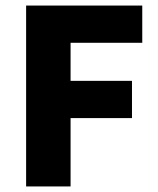

<svg xmlns="http://www.w3.org/2000/svg" viewBox="-20 -671 570 691"><path d="M74 0V-651H492V-517H234V-380H455V-246H234V0Z"/></svg>

Font: Source Sans 3 ExtraBold
Style: Regular
Weight: 800
Designer: Paul D. Hunt
Foundry: Adobe
Version: Version 3.052;hotconv 1.1.0;makeotfexe 2.6.0